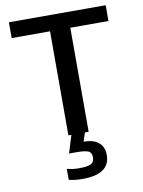

<svg xmlns="http://www.w3.org/2000/svg" viewBox="-96 -710 759 1016"><g transform="rotate(-10 284.0 -202.0)"><path d="M338.9 0H318.8L303.2 46.9Q356.4 46.9 384.3 70.6Q412.1 94.2 412.1 137.2Q412.1 240.2 264.2 240.2Q223.1 240.2 190.9 231.9V172.9Q221.7 181.2 252.9 181.2Q300.3 181.2 319.1 172.1Q337.9 163.1 337.9 136.2Q337.9 110.4 319.3 102.8Q300.8 95.2 256.8 95.2H216.8L246.1 0H230V-559.1H23.9V-644H543.9V-559.1H338.9Z"/></g></svg>

Font: Kanit
Style: Regular
Weight: 400
Designer: Katatrad Team
Foundry: CadsonDemak
Version: Version 1.000;PS 001.000;hotconv 1.0.88;makeotf.lib2.5.64775